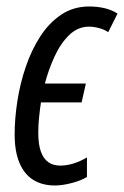

<svg xmlns="http://www.w3.org/2000/svg" viewBox="-20 -565 384 595"><path d="M150.4 9.8Q110.8 9.8 83 -7.6Q55.2 -24.9 40.3 -60.3Q25.4 -95.7 25.4 -148.9Q25.4 -196.8 33.7 -251Q42 -305.2 59.6 -357.2Q77.1 -409.2 104.5 -451.7Q131.8 -494.1 169.7 -519.5Q207.5 -544.9 256.3 -544.9Q282.2 -544.9 304.4 -539.6Q326.7 -534.2 344.2 -522.9L315.4 -465.3Q303.2 -473.6 286.9 -478Q270.5 -482.4 255.9 -482.4Q221.2 -482.4 194.3 -456.3Q167.5 -430.2 148.9 -389.6Q130.4 -349.1 119.1 -306.2H246.1L232.9 -247.6H106.9Q103.5 -225.1 101.1 -201.2Q98.6 -177.2 98.6 -154.3Q98.6 -117.7 106.7 -95.2Q114.7 -72.8 129.9 -62.3Q145 -51.8 167 -51.8Q186 -51.8 207 -58.1Q228 -64.5 249.5 -77.1V-16.6Q231.4 -5.4 202.4 2.2Q173.3 9.8 150.4 9.8Z"/></svg>

Font: Open Sans Condensed
Style: Italic
Weight: 400
Width: 3
Italic angle: -12°
Designer: Monotype Design Team
Foundry: Monotype Imaging Inc.
Version: Version 3.000